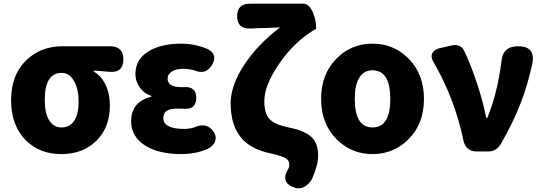

<svg xmlns="http://www.w3.org/2000/svg" viewBox="-20 -819 2934 1038"><path d="M311 14Q194 14 119 -61Q40 -141 40 -278Q40 -417 126 -497Q203 -569 319 -569H483H574Q647 -569 647 -498Q647 -423 568 -431Q550 -433 510 -436Q495 -436 487 -437V-432Q528 -408 551 -360Q574 -312 574 -249Q574 -129 500 -57Q428 14 311 14ZM313 -130Q357 -130 381 -166Q405 -202 405 -268Q405 -337 381 -379Q357 -425 313 -425Q222 -425 222 -278Q222 -207 246 -168.5Q270 -130 313 -130Z M958 14Q842 14 768 -30Q689 -79 689 -163Q689 -269 798 -296V-301Q757 -314 733 -350Q712 -382 712 -419Q712 -500 787 -544Q854 -583 960 -583Q1033 -583 1102 -554Q1159 -525 1127 -470Q1094 -411 1030 -439Q998 -447 970 -447Q932 -447 909 -432.5Q886 -418 886 -394Q886 -348 960 -348Q967 -348 974 -348Q1041 -353 1041 -290Q1041 -226 975 -231Q964 -232 942 -232Q900 -232 881.5 -220Q863 -208 863 -181Q863 -122 976 -122Q1002 -122 1029 -130Q1061 -145 1089 -140Q1118 -134 1136 -105Q1152 -79 1143 -55Q1135 -32 1107 -16Q1042 14 958 14Z M1574 196Q1491 169 1541 89Q1544 79 1544 70Q1544 48 1522.5 35.5Q1501 23 1437 9Q1343 -12 1293 -64Q1227 -133 1227 -261Q1227 -357 1300 -468Q1371 -577 1494 -671Q1479 -670 1429 -668Q1370 -667 1339 -665Q1262 -660 1262 -732Q1262 -799 1331 -799H1475H1620Q1651 -799 1672 -751Q1689 -710 1689 -668Q1689 -660 1685 -660H1683Q1572 -595 1489 -474Q1409 -357 1409 -272Q1409 -206 1436.5 -176Q1464 -146 1540 -130Q1627 -113 1663.5 -78.5Q1700 -44 1700 22Q1700 73 1667 148Q1651 176 1627 190Q1601 205 1574 196Z M1994 14Q1880 14 1801 -65Q1716 -149 1716 -284.5Q1716 -420 1801 -504Q1880 -583 1994 -583Q2108 -583 2187 -504Q2272 -420 2272 -284Q2272 -148 2187 -65Q2108 14 1994 14ZM1994 -130Q2090 -130 2090 -284Q2090 -439 1994 -439Q1946 -439 1921 -397Q1898 -358 1898 -284Q1898 -130 1994 -130Z M2555 0Q2528 0 2509 -16.5Q2490 -33 2485 -62Q2438 -286 2323 -485Q2307 -510 2317.5 -531.5Q2328 -553 2363 -560L2377 -563L2426 -574Q2445 -578 2462 -571Q2479 -564 2487 -549Q2524 -474 2560 -365Q2593 -263 2609 -181H2614Q2668 -309 2691 -487Q2698 -569 2781 -569Q2876 -569 2858 -475Q2833 -361 2796 -264Q2755 -158 2690 -45Q2665 0 2620 0Z"/></svg>

Font: GenSenRounded TW H
Style: Regular
Weight: 900
Version: Version 1.501;PS 1;hotconv 16.6.51;makeotf.lib2.5.65220